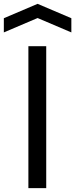

<svg xmlns="http://www.w3.org/2000/svg" viewBox="-54 -981 392 1001"><path d="M94 -740H187V0H94ZM-34 -886 142 -961 318 -886V-812L142 -887L-34 -812Z"/></svg>

Font: Encode Sans Wide
Style: Regular
Weight: 400
Designer: Pablo Impallari, Andres Torresi
Foundry: Pablo Impallari, Andres Torresi
Version: Version 1.000; ttfautohint (v1.00) -l 8 -r 50 -G 200 -x 14 -